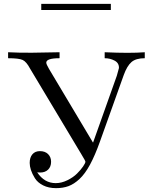

<svg xmlns="http://www.w3.org/2000/svg" viewBox="-20 -955 789 996"><path d="M194 -935H555V-903H194ZM245 -116Q245 -90 229.5 -75Q214 -60 188 -60Q181 -60 173 -61Q210 -5 269 -5Q299 -5 329.5 -20Q360 -35 379.5 -54.5Q399 -74 411 -91.5Q423 -109 423 -116Q424 -119 402 -155L136 -599Q117 -635 97.5 -644Q78 -653 22 -653V-684Q79 -681 145.5 -681.5Q212 -682 289 -684V-653Q220 -653 220 -630Q220 -622 234 -598L462 -216H463L586 -562L597 -602Q598 -628 574.5 -640.5Q551 -653 523 -653V-684Q589 -681 641 -681Q693 -681 731 -684V-653Q685 -653 662 -633Q639 -613 622 -566L499 -222Q473 -149 447 -101Q421 -53 392.5 -26.5Q364 0 335.5 10.5Q307 21 271 21Q232 21 203.5 6.5Q175 -8 161 -30.5Q147 -53 140.5 -73Q134 -93 134 -110Q134 -138 148 -154.5Q162 -171 187 -171Q214 -171 229.5 -155.5Q245 -140 245 -116Z"/></svg>

Font: cwTeXMing
Style: Medium
Weight: 500
Version: Version 1.17